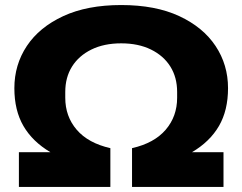

<svg xmlns="http://www.w3.org/2000/svg" viewBox="-20 -742 962 762"><path d="M55 0V-138H180Q109 -180 73 -242Q37 -304 37 -392Q37 -485 86.5 -559.5Q136 -634 231 -678Q326 -722 461 -722Q597 -722 691.5 -678Q786 -634 835.5 -559.5Q885 -485 885 -392Q885 -304 849 -242Q813 -180 742 -138H867V0H504V-154Q592 -174 637.5 -227Q683 -280 683 -354V-377Q683 -435 656 -478Q629 -521 579 -545.5Q529 -570 461 -570Q393 -570 343 -545.5Q293 -521 266 -478Q239 -435 239 -377V-354Q239 -280 284.5 -227Q330 -174 418 -154V0Z"/></svg>

Font: Special Gothic Extended Bold
Style: Regular
Weight: 700
Width: 7
Designer: Alistair McCready
Foundry: Monolith
Version: Version 1.000; ttfautohint (v1.8.4.7-5d5b)